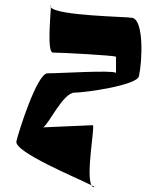

<svg xmlns="http://www.w3.org/2000/svg" viewBox="-20 -642 606 796"><path d="M48 -56C38 -12 298 95 359 126C336 82 374 -119 365 -123L159 -114C182 -127 242 -258 289 -258C333 -258 547 -288 556 -326C570 -388 577 -557 529 -568C510 -573 215 -576 191 -612C189 -571 175 -425 199 -424C243 -424 451 -412 461 -407V-340C444 -352 231 -338 177 -338C133 -338 56 -92 48 -56ZM190 -618C190 -616 189 -614 191 -612C191 -622 192 -625 190 -618ZM359 126C362 131 365 134 370 134C374 134 370 131 359 126Z"/></svg>

Font: Crazy Punk
Style: Obl
Weight: 400
Version: Version 1